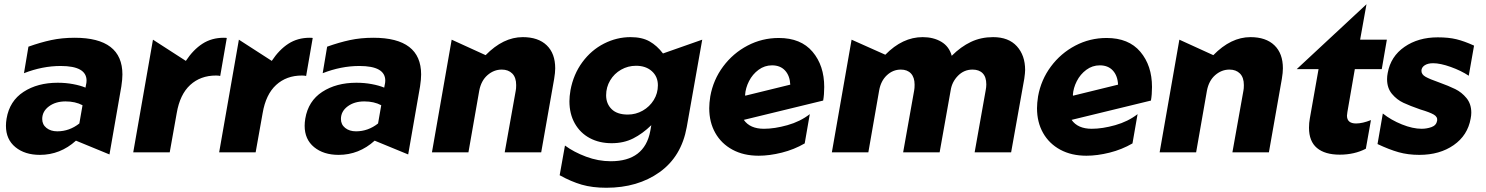

<svg xmlns="http://www.w3.org/2000/svg" viewBox="-20 -718 7002 905"><path d="M250 -99Q219 -99 199 -115Q179 -131 179 -157Q179 -193 210.5 -216.5Q242 -240 289 -240Q335 -240 369 -222L354 -136Q307 -99 250 -99ZM557 -367Q557 -540 332 -540Q272 -540 221 -529Q170 -518 114 -498L93 -373Q180 -407 266 -407Q388 -407 388 -338Q388 -328 385 -316L383 -305Q359 -315 324.5 -321.5Q290 -328 252 -328Q157 -328 91 -285Q25 -242 11 -159Q8 -141 8 -125Q8 -61 52.5 -24.5Q97 12 168 12Q264 12 338 -55L496 10L552 -311Q557 -344 557 -367Z M1035 -540Q978 -540 934.5 -512Q891 -484 856 -431L701 -531L608 0H780L813 -185Q828 -273 876.5 -317.5Q925 -362 998 -362Q1010 -362 1018 -360L1049 -539Q1045 -540 1035 -540Z M1440 -540Q1383 -540 1339.5 -512Q1296 -484 1261 -431L1106 -531L1013 0H1185L1218 -185Q1233 -273 1281.5 -317.5Q1330 -362 1403 -362Q1415 -362 1423 -360L1454 -539Q1450 -540 1440 -540Z M1658 -99Q1627 -99 1607 -115Q1587 -131 1587 -157Q1587 -193 1618.5 -216.5Q1650 -240 1697 -240Q1743 -240 1777 -222L1762 -136Q1715 -99 1658 -99ZM1965 -367Q1965 -540 1740 -540Q1680 -540 1629 -529Q1578 -518 1522 -498L1501 -373Q1588 -407 1674 -407Q1796 -407 1796 -338Q1796 -328 1793 -316L1791 -305Q1767 -315 1732.5 -321.5Q1698 -328 1660 -328Q1565 -328 1499 -285Q1433 -242 1419 -159Q1416 -141 1416 -125Q1416 -61 1460.5 -24.5Q1505 12 1576 12Q1672 12 1746 -55L1904 10L1960 -311Q1965 -344 1965 -367Z M2597 -396Q2597 -466 2557 -504.5Q2517 -543 2444 -543Q2352 -543 2269 -458L2109 -531L2016 0H2188L2239 -291Q2248 -338 2278 -364Q2308 -390 2345 -390Q2376 -390 2394.5 -371.5Q2413 -353 2413 -317Q2413 -300 2411 -291L2359 0H2531L2592 -346Q2597 -376 2597 -396Z M2837 -269Q2837 -307 2856 -339Q2875 -371 2907.5 -389.5Q2940 -408 2978 -408Q3024 -408 3052.5 -382.5Q3081 -357 3081 -316Q3081 -278 3061.5 -246.5Q3042 -215 3009.5 -196.5Q2977 -178 2939 -178Q2889 -178 2863 -203.5Q2837 -229 2837 -269ZM2859 42Q2800 42 2742.5 20.5Q2685 -1 2643 -32L2618 108Q2672 138 2722 152.5Q2772 167 2838 167Q2986 167 3089 93.5Q3192 20 3217 -119L3290 -531L3105 -466Q3077 -503 3041.5 -523Q3006 -543 2952 -543Q2887 -543 2827 -512.5Q2767 -482 2725 -425Q2683 -368 2669 -293Q2664 -263 2664 -241Q2664 -181 2689.5 -136Q2715 -91 2760 -67Q2805 -43 2863 -43Q2920 -43 2964.5 -65.5Q3009 -88 3050 -128L3045 -100Q3018 42 2859 42Z M3581 -111Q3515 -111 3486 -153L3860 -244Q3865 -272 3865 -308Q3865 -409 3810 -474Q3755 -539 3651 -539Q3572 -539 3503.5 -503Q3435 -467 3388.5 -404.5Q3342 -342 3328 -264Q3323 -232 3323 -208Q3323 -142 3351.5 -91.5Q3380 -41 3432.5 -12.5Q3485 16 3556 16Q3607 16 3665 1.5Q3723 -13 3773 -42L3797 -180Q3752 -145 3691.5 -128Q3631 -111 3581 -111ZM3619 -410Q3658 -410 3680.5 -385.5Q3703 -361 3705 -319L3493 -267L3492 -270Q3494 -303 3510.5 -335.5Q3527 -368 3555.5 -389Q3584 -410 3619 -410Z M4746 0 4808 -347Q4812 -375 4812 -388Q4812 -457 4773 -500Q4734 -543 4661 -543Q4604 -543 4556.5 -520.5Q4509 -498 4466 -455Q4454 -499 4417 -521Q4380 -543 4329 -543Q4234 -543 4153 -460L3994 -531L3901 0H4073L4124 -292Q4132 -337 4160.5 -363.5Q4189 -390 4226 -390Q4257 -390 4274 -371.5Q4291 -353 4291 -319Q4291 -302 4289 -292L4237 0H4409L4461 -292Q4467 -332 4495.5 -361Q4524 -390 4564 -390Q4595 -390 4612 -372.5Q4629 -355 4629 -320Q4629 -307 4626 -292L4574 0Z M5126 -111Q5060 -111 5031 -153L5405 -244Q5410 -272 5410 -308Q5410 -409 5355 -474Q5300 -539 5196 -539Q5117 -539 5048.5 -503Q4980 -467 4933.5 -404.5Q4887 -342 4873 -264Q4868 -232 4868 -208Q4868 -142 4896.5 -91.5Q4925 -41 4977.5 -12.5Q5030 16 5101 16Q5152 16 5210 1.5Q5268 -13 5318 -42L5342 -180Q5297 -145 5236.5 -128Q5176 -111 5126 -111ZM5164 -410Q5203 -410 5225.5 -385.5Q5248 -361 5250 -319L5038 -267L5037 -270Q5039 -303 5055.5 -335.5Q5072 -368 5100.5 -389Q5129 -410 5164 -410Z M6027 -396Q6027 -466 5987 -504.5Q5947 -543 5874 -543Q5782 -543 5699 -458L5539 -531L5446 0H5618L5669 -291Q5678 -338 5708 -364Q5738 -390 5775 -390Q5806 -390 5824.5 -371.5Q5843 -353 5843 -317Q5843 -300 5841 -291L5789 0H5961L6022 -346Q6027 -376 6027 -396Z M6150 -116Q6150 -52 6187.5 -20.5Q6225 11 6295 11Q6364 11 6418 -17L6442 -152Q6402 -136 6372 -136Q6329 -136 6329 -173Q6329 -178 6331 -190L6366 -392H6493L6517 -531H6391L6421 -698L6092 -392H6195L6154 -160Q6150 -139 6150 -116Z M6681 -111Q6639 -111 6588 -131.5Q6537 -152 6498 -183L6473 -39Q6528 -13 6572.5 -0.5Q6617 12 6670 12Q6766 12 6832 -34Q6898 -80 6912 -159Q6915 -174 6915 -187Q6915 -228 6892.5 -255.5Q6870 -283 6839.5 -298Q6809 -313 6762 -330Q6719 -345 6699.5 -356Q6680 -367 6680 -384Q6680 -400 6695 -410Q6710 -420 6735 -420Q6769 -420 6818 -402.5Q6867 -385 6903 -361L6928 -503Q6882 -524 6845 -533Q6808 -542 6757 -542Q6665 -542 6600 -497Q6535 -452 6521 -374Q6518 -359 6518 -345Q6518 -303 6541 -275.5Q6564 -248 6595 -233.5Q6626 -219 6675 -202Q6719 -189 6738 -178Q6757 -167 6754 -149Q6750 -127 6727.5 -119Q6705 -111 6681 -111Z"/></svg>

Font: Geom ExtraBold
Style: Bold Italic
Weight: 800
Italic angle: -10°
Version: Version 1.102